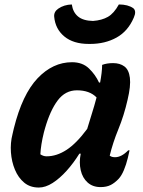

<svg xmlns="http://www.w3.org/2000/svg" viewBox="-20 -829 640 861"><path d="M303 -550Q350 -550 379 -522Q408 -494 424 -459H429Q433 -480 435.5 -501Q438 -522 438 -538Q459 -546 487 -546Q518 -546 538 -531Q558 -516 562.5 -480Q567 -444 552 -381Q536 -311 511 -250Q486 -189 472 -131Q477 -127 483 -125.5Q489 -124 496 -124Q525 -124 555 -155H561Q560 -148 557.5 -139.5Q555 -131 553 -120Q546 -91 535.5 -66Q525 -41 512 -27Q495 -9 476.5 0.5Q458 10 431 10Q396 10 373 -10.5Q350 -31 342 -65.5Q334 -100 342 -140H336Q310 -98 279 -63.5Q248 -29 216 -8.5Q184 12 154 12Q115 12 88.5 -10Q62 -32 47 -68Q32 -104 29 -146Q26 -188 36 -227L42 -253Q80 -406 148.5 -478Q217 -550 303 -550ZM161 -137Q167 -133 174 -130.5Q181 -128 189 -128Q234 -128 278.5 -157Q323 -186 371 -251Q381 -285 392 -319.5Q403 -354 413 -392Q382 -424 325 -424Q273 -424 239 -379Q205 -334 182 -254L177 -236Q170 -208 166 -183Q162 -158 161 -137ZM397 -735Q437 -738 464 -753.5Q491 -769 513 -809Q554 -809 578 -792Q593 -779 580 -750Q554 -689 502.5 -660.5Q451 -632 384 -632H378Q309 -632 268.5 -665.5Q228 -699 223 -754Q221 -776 241 -790Q267 -808 302 -809Q307 -774 330 -755Q353 -736 397 -735Z"/></svg>

Font: Recursive Mn Csl St
Style: Bold Italic
Weight: 700
Italic angle: -15°
Monospace: yes
Version: Version 1.079;hotconv 1.0.112;makeotfexe 2.5.65598; ttfautoh